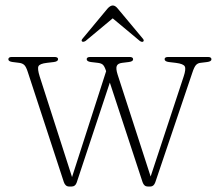

<svg xmlns="http://www.w3.org/2000/svg" viewBox="-20 -671 803 701"><path d="M241.5 10H232.5Q218.5 10 213 -6.5L81.5 -408Q75.5 -427 68.8 -433.5Q62 -440 50.5 -441.5L26.5 -444.5Q10.5 -446.5 10.5 -454.5Q10.5 -463 23.5 -463H178.5Q192 -463 192 -455Q192 -446.5 176.5 -444.5L151 -441.5Q125 -438.5 120.5 -429.2Q116 -420 125 -391.5L243 -24.5L367.5 -411L366 -415.5Q361 -430 355.2 -435Q349.5 -440 337.5 -441.5L312 -444.5Q296.5 -446.5 296.5 -455Q296.5 -463 310 -463H453Q466 -463 466 -454.5Q466 -446.5 450 -444.5L425.5 -441.5Q410 -439.5 406.2 -430Q402.5 -420.5 409.5 -398.5L530 -26.5L650.5 -391.5Q659.5 -418.5 654.8 -428.2Q650 -438 622 -441.5L596.5 -444.5Q581 -446.5 581 -455Q581 -463 594.5 -463H739Q752 -463 752 -454.5Q752 -446.5 736 -444.5L711.5 -441.5Q702 -440.5 695.5 -433.5Q689 -426.5 682 -405L547 -5.5Q541.5 10 529 10H519.5Q506 10 500.5 -6L381 -369.5L260 -4.5Q255 10 241.5 10ZM292.5 -521.5Q285 -517 280.5 -519Q275 -522.5 281.5 -530L372 -639Q382.5 -651 392 -651Q401 -651 410.5 -639L501.5 -530Q507.5 -523 502.5 -519Q498 -516.5 490.5 -521.5L391.5 -604Z"/></svg>

Font: Fraunces 9pt S000 Thin
Style: Regular
Weight: 100
Version: Version 1.000; ttfautohint (v1.8.3)